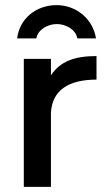

<svg xmlns="http://www.w3.org/2000/svg" viewBox="-20 -730 418 750"><path d="M179 -290C184 -377 247 -419 357 -419V-511C268 -511 215 -489 179 -436V-500H73V0H179ZM355 -580C343 -656 278 -710 201 -710C121 -710 56 -657 47 -580H122C128 -615 167 -636 202 -636C237 -636 276 -615 282 -580Z"/></svg>

Font: Perun Medium
Style: Regular
Weight: 500
Foundry: Copyright (c) Stefan Peev, Context Ltd, 2016
Version: Version 1.089